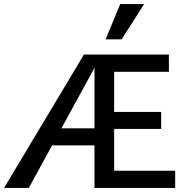

<svg xmlns="http://www.w3.org/2000/svg" viewBox="-27 -927 929 947"><path d="M-7 0 387 -658H475L115 0ZM191 -210 237 -294H489V-210ZM489 -291V-375H768V-291ZM439 0V-658H806V-573H536V-85H837V0ZM494 -733 566 -907H684L573 -733Z"/></svg>

Font: Ysabeau Office SemiBold
Style: Regular
Weight: 600
Designer: Christian Thalmann (Catharsis Fonts)
Version: Version 2.001;gftools[0.9.30]; featfreeze: tnum,lnum,ss02